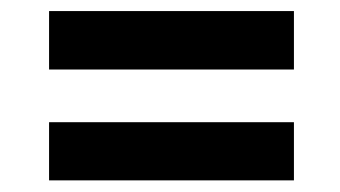

<svg xmlns="http://www.w3.org/2000/svg" viewBox="-20 -421 602 340"><path d="M500.5 -297.9H66.9V-401.4H500.5ZM500.5 -101.6H66.9V-204.6H500.5Z"/></svg>

Font: Vazirmatn RD UI
Style: Bold
Weight: 700
Designer: Saber Rastikerdar
Foundry: Saber Rastikerdar
Version: Version 33.003